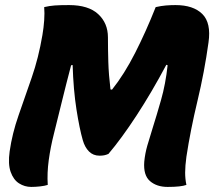

<svg xmlns="http://www.w3.org/2000/svg" viewBox="-20 -728 844 756"><path d="M168 0Q156 4 137.5 6Q119 8 103 8Q77 8 55 -6Q33 -20 22 -51Q11 -82 18 -132Q28 -202 53 -273.5Q78 -345 105 -423Q132 -501 147 -590Q152 -619 154 -648Q156 -677 154 -700Q175 -705 195.5 -706.5Q216 -708 252 -708Q328 -708 366.5 -672.5Q405 -637 405 -581Q405 -534 406.5 -484Q408 -434 415 -376L421 -375Q469 -435 512 -519.5Q555 -604 593 -700Q615 -705 633.5 -706.5Q652 -708 671 -708Q741 -708 776.5 -673Q812 -638 801 -561Q785 -445 757.5 -330.5Q730 -216 714 -111Q709 -74 709 -48.5Q709 -23 714 0Q693 8 640 8Q597 8 570.5 -15Q544 -38 548 -91Q551 -123 560 -154.5Q569 -186 582 -227Q596 -271 614 -334Q632 -397 640 -471L635 -473Q577 -364 517.5 -273Q458 -182 407 -122Q398 -118 390 -116.5Q382 -115 372 -115Q347 -115 330.5 -131.5Q314 -148 306 -176Q293 -221 281 -297.5Q269 -374 266 -472L260 -471Q240 -395 224.5 -331.5Q209 -268 192 -200Q179 -149 172 -98Q165 -47 168 0Z"/></svg>

Font: Recursive Sn Csl St XBd
Style: Italic
Weight: 800
Italic angle: -15°
Version: Version 1.079;hotconv 1.0.112;makeotfexe 2.5.65598; ttfautoh